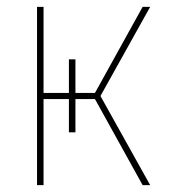

<svg xmlns="http://www.w3.org/2000/svg" viewBox="-20 -540 540 560"><path d="M396 0 257 -251H200V-154H181V-251H107V0H88V-520H107V-269H181V-367H200V-269H257L396 -520H418L273 -260L418 0Z"/></svg>

Font: Iosevka Term Curly Thin
Style: Regular
Weight: 100
Designer: Belleve Invis
Foundry: Belleve Invis
Version: Version 32.3.0